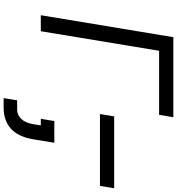

<svg xmlns="http://www.w3.org/2000/svg" viewBox="21 -789 972 1054"><g transform="rotate(90 507.0 -262.0)"><path d="M623.5 -727.5 610.4 -649.4H258.8L151.4 0H63.5L184.1 -727.5ZM606 -324.7 619.1 -402.8H1013.7L1000.5 -324.7ZM569.3 204.1H518.6L530.8 129.9H581.5Q611.3 129.9 632.8 107.4Q654.3 85 661.6 42L668.5 0H632.3L644.5 -74.2H763.7L744.6 42Q717.3 204.1 569.3 204.1Z"/></g></svg>

Font: Inter Display
Style: Italic
Weight: 400
Italic angle: -9.39999°
Designer: Rasmus Andersson
Foundry: rsms
Version: Version 4.000;git-a52131595